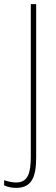

<svg xmlns="http://www.w3.org/2000/svg" viewBox="-65 -734 271 929"><path d="M13 175C84 175 110 129 110 30V-714H84V23C84 102 71 149 13 149C-7 149 -26 144 -45 138V163C-28 171 -8 175 13 175Z"/></svg>

Font: Noto Sans Ethiopic ExtraCondensed Thin
Style: Regular
Weight: 100
Width: 2
Designer: Monotype Design Team
Foundry: Monotype Imaging Inc.
Version: Version 2.102